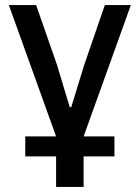

<svg xmlns="http://www.w3.org/2000/svg" viewBox="-20 -540 553 760"><path d="M202 200V79H80V0H202L15 -520H123L206 -282L256 -116H262L313 -282L395 -520H498L311 0H433V79H311V200Z"/></svg>

Font: IBM Plex Sans Medm
Style: Regular
Weight: 500
Designer: Mike Abbink, Paul van der Laan, Pieter van Rosmalen
Foundry: Bold Monday
Version: Version 3.005